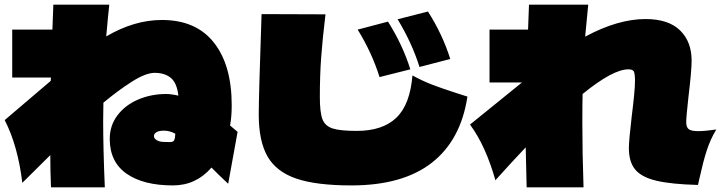

<svg xmlns="http://www.w3.org/2000/svg" viewBox="-26 -792 3068 817"><path d="M985 -231 945 -10Q902 -50 874 -79Q808 -3 710 -3Q584 -3 512.5 -53Q441 -103 441 -201Q441 -258 474 -301.5Q507 -345 562 -368.5Q617 -392 681 -392Q703 -392 733 -385Q727 -439 701 -460.5Q675 -482 632 -482Q594 -482 534.5 -444Q475 -406 414 -355L413 -278Q413 -160 420 5H191Q188 -64 188 -132L69 -14Q50 -172 -6 -281L190 -448Q190 -457 191 -462H26V-666H197L201 -772H439Q434 -727 426 -637Q545 -707 663 -707Q808 -707 884 -611Q960 -515 960 -344Q960 -296 953 -258ZM720 -223Q697 -236 671 -236Q651 -236 640 -229.5Q629 -223 629 -213Q629 -203 641 -195.5Q653 -188 674 -188Q680 -188 695.5 -187.5Q711 -187 715 -195Q719 -203 720 -223Z M1759 -507Q1728 -607 1666 -710L1795 -743Q1857 -646 1890 -541ZM1469 -3Q1320 -3 1235 -32Q1150 -61 1112.5 -126Q1075 -191 1075 -305Q1075 -381 1087 -732L1359 -731Q1346 -623 1340.5 -546Q1335 -469 1335 -379Q1335 -314 1346 -285Q1357 -256 1389 -245.5Q1421 -235 1492 -235Q1602 -235 1660.5 -291Q1719 -347 1729 -471Q1771 -448 1811 -432.5Q1851 -417 1916 -396L1963 -381Q1935 -196 1811.5 -99.5Q1688 -3 1469 -3ZM1589 -464Q1557 -567 1496 -666L1625 -700Q1688 -600 1720 -497Z M2945 -234Q2974 -234 3022 -241Q2997 -200 2981.5 -152Q2966 -104 2952 -40L2944 -5Q2830 -8 2767 -23Q2704 -38 2677 -70.5Q2650 -103 2650 -162Q2650 -194 2662 -296Q2676 -406 2676 -448Q2676 -477 2671.5 -487Q2667 -497 2648 -497Q2582 -497 2453 -392Q2452 -350 2452 -265Q2452 -145 2457 5H2215Q2213 -53 2211 -165Q2154 -105 2082 -25Q2041 -171 1974 -262L2195 -441H2057V-666H2221L2225 -772H2477Q2472 -723 2464 -636Q2603 -711 2721 -711Q2818 -711 2867.5 -663Q2917 -615 2917 -534Q2917 -491 2903 -375Q2894 -294 2894 -272Q2894 -251 2904.5 -242.5Q2915 -234 2945 -234Z"/></svg>

Font: Mantou Sans
Style: Regular
Weight: 400
Designer: Mant0u / artakana
Foundry: Mant0u / artakana
Version: Version 1.001;October 22, 2023;FontCreator 14.0.0.2901 64-bi